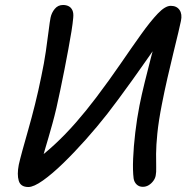

<svg xmlns="http://www.w3.org/2000/svg" viewBox="-20 -737 766 771"><path d="M94 14Q62.8 14 55.3 -11.1Q47.8 -36.2 55.4 -75.4Q59.8 -95.4 69.7 -131.6Q79.6 -167.8 93.3 -215.6Q107 -263.4 120.6 -317.9Q134.2 -372.4 145.8 -429.8Q157.2 -483.2 164.1 -530.8Q171 -578.4 175.4 -614.2Q179.8 -650 183 -666Q187.2 -686.2 200.1 -701.6Q213 -717 233.2 -717Q246.2 -717 256.1 -711.8Q266 -706.6 271 -695.2Q276 -683.8 274 -665Q272.2 -643.8 267 -611.2Q261.8 -578.6 254.5 -539.8Q247.2 -501 239 -458.4Q230.8 -415.8 222 -374.8Q207 -299.8 190.6 -240.8Q174.2 -181.8 160.8 -137.6Q147.4 -93.4 140.8 -60L111.6 -84.6Q156.2 -116.8 199.7 -157.1Q243.2 -197.4 284.9 -245.1Q326.6 -292.8 366 -345Q419.2 -415.4 464.3 -481.2Q509.4 -547 546.7 -599.2Q584 -651.4 613.7 -682.5Q643.4 -713.6 665.6 -713.6Q689.6 -713.6 701 -696.9Q712.4 -680.2 706.6 -653Q704.2 -640.6 696.1 -606.6Q688 -572.6 676.4 -525.2Q664.8 -477.8 652.5 -424.2Q640.2 -370.6 630 -318Q616.8 -250.6 611.9 -201.7Q607 -152.8 606.8 -119.6Q606.6 -86.4 607.2 -65.6Q607.8 -44.8 605.4 -33.2Q603.8 -21.8 596.1 -11.1Q588.4 -0.4 577.5 6.4Q566.6 13.2 553.4 13.2Q538.6 13.2 528.8 3.9Q519 -5.4 516.6 -20.2Q512.6 -51.8 514.6 -100.3Q516.6 -148.8 523.2 -204.7Q529.8 -260.6 540.2 -313.6Q548.8 -357 561.3 -407.4Q573.8 -457.8 586 -505.1Q598.2 -552.4 607.8 -587.2Q617.4 -622 621.2 -633.2L652 -615.6Q640 -598.4 617.9 -566.9Q595.8 -535.4 568.6 -496.3Q541.4 -457.2 512.3 -416.7Q483.2 -376.2 456.6 -340.2Q430 -304.2 410.6 -279.4Q370.8 -228.6 324.8 -176.9Q278.8 -125.2 234.1 -81.8Q189.4 -38.4 152.4 -12.2Q115.4 14 94 14Z"/></svg>

Font: Shantell Sans Light
Style: Italic
Weight: 300
Italic angle: -11°
Designer: Stephen Nixon, Anya Danilova, Shantell Martin
Foundry: Arrow Type
Version: Version 1.008;[ac192a2d6]